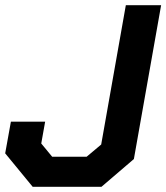

<svg xmlns="http://www.w3.org/2000/svg" viewBox="-21 -720 641 740"><path d="M-1 -129 21 -251H153L138 -167L180 -116H313L369 -163L464 -700H600L495 -107L370 0H105Z"/></svg>

Font: Chakra Petch
Style: Bold Italic
Weight: 700
Italic angle: -10°
Designer: Katatrad Aksorn Co.,Ltd.
Foundry: Cadson Demak Co.,Ltd.
Version: Version 1.000; ttfautohint (v1.6)